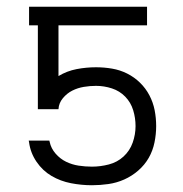

<svg xmlns="http://www.w3.org/2000/svg" viewBox="-20 -540 540 568"><path d="M252 8Q221 8 190 2Q159 -4 132.5 -19.5Q106 -35 88 -61.5Q70 -88 66 -119L65 -124H126L127 -120Q131 -101 144.5 -85.5Q158 -70 175.5 -61.5Q193 -53 212.5 -50Q232 -47 252 -47Q277 -47 302 -53.5Q327 -60 345.5 -77Q364 -94 372.5 -118Q381 -142 381 -167Q381 -191 374 -214Q367 -237 350.5 -254Q334 -271 311 -278.5Q288 -286 264 -286Q246 -286 228 -283Q210 -280 194 -272Q178 -264 166 -249.5Q154 -235 153 -217H92V-465H66V-520H415V-465H153V-315Q178 -330 206.5 -335.5Q235 -341 264 -341Q288 -341 311.5 -337Q335 -333 356 -322.5Q377 -312 394 -295.5Q411 -279 422 -258Q433 -237 437.5 -214Q442 -191 442 -167Q442 -143 437 -118.5Q432 -94 420 -73Q408 -52 389 -35.5Q370 -19 347.5 -9Q325 1 300.5 4.5Q276 8 252 8Z"/></svg>

Font: Iosevka Custom Light
Style: Regular
Weight: 300
Monospace: yes
Designer: Belleve Invis
Foundry: Belleve Invis
Version: Version 27.3.5